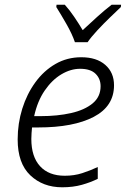

<svg xmlns="http://www.w3.org/2000/svg" viewBox="-20 -785 535 815"><path d="M244 10Q162 10 108.5 -41Q55 -92 55 -193Q55 -261 74.5 -323.5Q94 -386 130 -435.5Q166 -485 215.5 -513.5Q265 -542 325 -542Q390 -542 427 -509.5Q464 -477 464 -423Q464 -334 378 -289Q292 -244 142 -244H116Q115 -234 114 -220.5Q113 -207 113 -195Q113 -120 150 -79.5Q187 -39 255 -39Q295 -39 329 -50Q363 -61 395 -76V-26Q365 -11 327.5 -0.5Q290 10 244 10ZM152 -292Q224 -292 281.5 -305Q339 -318 373 -346Q407 -374 407 -419Q407 -451 385.5 -472Q364 -493 320 -493Q280 -493 240.5 -469.5Q201 -446 170 -401Q139 -356 125 -292ZM298 -606Q286 -641 262 -683Q238 -725 219 -755L220 -765H255Q275 -743 295 -713.5Q315 -684 331 -657Q360 -684 392 -713Q424 -742 454 -765H494L493 -755Q474 -737 446.5 -710.5Q419 -684 393 -656Q367 -628 352 -606Z"/></svg>

Font: Noto Sans Light
Style: Italic
Weight: 300
Italic angle: -12°
Designer: Monotype Design Team
Foundry: Monotype Imaging Inc.
Version: Version 2.013; ttfautohint (v1.8.4.7-5d5b)